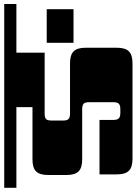

<svg xmlns="http://www.w3.org/2000/svg" viewBox="94 -776 662 931"><g transform="rotate(-90 425.5 -311.0)"><path d="M683 -286V-416H846V-286ZM-20 -622H871V-563H635V-426H340Q320 -426 313 -419Q306 -412 306 -392V-337Q306 -318 313 -310.5Q320 -303 340 -303H584Q624 -303 641.5 -285.5Q659 -268 659 -228V-75Q659 -35 641.5 -17.5Q624 0 584 0H120Q80 0 62.5 -17.5Q45 -35 45 -75V-160H309V-92Q309 -74 316.5 -66.5Q324 -59 343 -59H361Q380 -59 387.5 -66.5Q395 -74 395 -93V-210Q395 -230 387.5 -237Q380 -244 361 -244H117Q77 -244 59.5 -261.5Q42 -279 42 -319V-410Q42 -450 59.5 -467.5Q77 -485 117 -485H371V-563H-20Z"/></g></svg>

Font: Sarpanch Black
Style: Regular
Weight: 900
Designer: Manushi Parikh (Devanagari and Latin), Jyotish Sonowal (Devanagari)
Foundry: Indian Type Foundry
Version: Version 2.004;PS 1.0;hotconv 1.0.78;makeotf.lib2.5.61930; tt